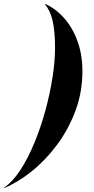

<svg xmlns="http://www.w3.org/2000/svg" viewBox="-96 -820 492 1010"><path d="M139.5 -798.5 140.5 -800Q197 -775 241.8 -724.2Q286.5 -673.5 312 -602.5Q337.5 -531.5 337.5 -445Q337.5 -335 300.8 -236.8Q264 -138.5 203.5 -57.5Q143 23.5 70 81.8Q-3 140 -75.5 170L-76.5 168.5Q-30 137.5 10.8 75Q51.5 12.5 85 -68.8Q118.5 -150 142.8 -238.8Q167 -327.5 180.2 -412.8Q193.5 -498 193.5 -567Q193.5 -654 181.2 -709Q169 -764 139.5 -798.5Z"/></svg>

Font: Bodoni* 96
Style: Bold Italic
Weight: 700
Italic angle: -13°
Version: Version 2.2